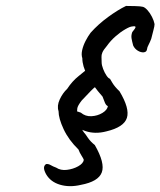

<svg xmlns="http://www.w3.org/2000/svg" viewBox="-20 -628 540 646"><path d="M338 -186Q300 -176 267.5 -187Q235 -198 220 -221Q213 -235 213 -243Q213 -251 220 -255Q228 -256 234.5 -254.5Q241 -253 252 -249Q267 -236 287.5 -237Q308 -238 324.5 -248Q341 -258 343 -271Q337 -273 333 -282.5Q329 -292 325 -303Q257 -380 257 -432Q253 -444 256.5 -459.5Q260 -475 268 -490.5Q276 -506 285 -518Q311 -547 344 -571Q377 -595 404 -608Q415 -608 434.5 -607.5Q454 -607 461 -605Q468 -603 476.5 -593.5Q485 -584 491.5 -571Q498 -558 500 -547Q500 -540 496.5 -527.5Q493 -515 489 -498Q485 -487 480 -477.5Q475 -468 475 -464Q474 -453 464 -452Q454 -451 443.5 -457.5Q433 -464 428 -475Q424 -490 422.5 -499.5Q421 -509 425 -520Q436 -533 436 -537Q436 -541 425 -539Q418 -539 401.5 -529.5Q385 -520 368.5 -505.5Q352 -491 340 -474Q328 -460 324.5 -451.5Q321 -443 321.5 -436Q322 -429 322 -418Q322 -409 327 -396Q332 -383 338.5 -373.5Q345 -364 350 -363Q350 -363 358 -349.5Q366 -336 382 -321Q417 -263 407 -231.5Q397 -200 338 -186ZM252 -6Q214 3 182 -6.5Q150 -16 135 -42Q128 -55 128 -63Q128 -71 135 -76Q143 -77 150.5 -72.5Q158 -68 169 -64Q184 -54 205 -56.5Q226 -59 243 -68.5Q260 -78 262 -90Q261 -94 254.5 -104Q248 -114 244 -125Q211 -157 194 -193.5Q177 -230 177 -254Q171 -272 181 -293.5Q191 -315 206 -329Q223 -355 244.5 -372Q266 -389 285 -405L320 -348Q303 -340 286 -322.5Q269 -305 255 -290Q241 -272 240 -263Q239 -254 239 -237Q239 -223 249.5 -203.5Q260 -184 267 -177Q267 -177 276 -164Q285 -151 299 -140Q334 -79 322.5 -48Q311 -17 252 -6Z"/></svg>

Font: Caveat Medium
Style: Regular
Weight: 500
Designer: Pablo Impallari
Foundry: Pablo Impallari
Version: Version 2.000